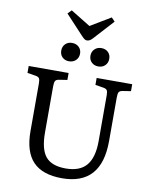

<svg xmlns="http://www.w3.org/2000/svg" viewBox="-116 -1209 1042 1308"><g transform="rotate(10 405.0 -555.0)"><path d="M404 14Q269 14 203.5 -54.5Q138 -123 138 -265V-596Q138 -621 131.5 -630.5Q125 -640 105 -643L49 -652V-700H325V-652L267 -643Q249 -640 243 -629.5Q237 -619 237 -592V-272Q237 -157 279 -106.5Q321 -56 418 -56Q515 -56 561 -110.5Q607 -165 607 -279V-596Q607 -621 600.5 -630.5Q594 -640 574 -643L519 -652V-700H765V-652L708 -643Q689 -640 683 -630Q677 -620 677 -592V-291Q677 14 404 14ZM409 -940Q399 -940 390.5 -946.5Q382 -953 368 -968L247 -1098L272 -1124L409 -1040L549 -1124L573 -1099L448 -962Q439 -952 429.5 -946Q420 -940 409 -940ZM516 -779Q488 -779 469.5 -796.5Q451 -814 451 -842Q451 -870 469.5 -888Q488 -906 516 -906Q545 -906 563 -888.5Q581 -871 581 -843Q581 -815 563 -797Q545 -779 516 -779ZM313 -779Q285 -779 267 -796.5Q249 -814 249 -842Q249 -870 267 -888Q285 -906 313 -906Q342 -906 360.5 -888.5Q379 -871 379 -843Q379 -815 360.5 -797Q342 -779 313 -779Z"/></g></svg>

Font: Literata 12pt
Style: Regular
Weight: 400
Designer: Latin by Veronika Burian and Jose Scaglione. Greek by Irene Vlachou. Cyrillic by Vera Evstafieva.
Foundry: TypeTogether
Version: Version 3.002